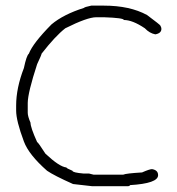

<svg xmlns="http://www.w3.org/2000/svg" viewBox="-20 -684 626 679"><path d="M302.7 -664.1H347.7Q439 -664.1 500 -630.9Q546.4 -596.2 546.9 -593.8Q550.8 -587.4 550.8 -582Q550.8 -566.4 529.3 -562.5Q508.8 -566.4 492.2 -584Q448.7 -613.3 418 -613.3Q418 -620.6 347.7 -623H320.3Q288.6 -623 210.9 -584Q175.3 -556.2 127 -494.1Q127 -490.2 111.3 -457Q78.6 -356.9 78.1 -320.3V-285.2Q78.1 -272.9 87.9 -250Q87.9 -233.4 111.3 -181.6Q114.3 -181.6 140.6 -140.6Q189.9 -94.2 214.8 -91.8Q214.8 -88.9 236.3 -80.1Q236.3 -73.7 275.4 -70.3H294.9Q296.9 -70.3 310.5 -66.4H416Q425.3 -70.8 482.4 -74.2Q508.8 -85.9 517.6 -85.9Q539.1 -82.5 539.1 -64.5Q539.1 -35.2 439.5 -29.3Q439.5 -25.4 429.7 -25.4H306.6L238.3 -33.2Q171.4 -63 146.5 -80.1Q82 -136.7 64.5 -183.6Q37.1 -256.8 37.1 -293V-310.5Q37.1 -372.6 64.5 -443.4Q73.7 -487.3 82 -494.1Q96.7 -531.7 162.1 -597.7Q204.6 -633.3 277.3 -656.2Q277.3 -658.7 302.7 -664.1Z"/></svg>

Font: CEF Fonts CJK
Style: Regular
Weight: 400
Designer: PartyBoss (派对大魔王)
Version: Release 2.25